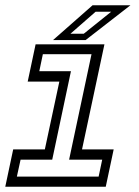

<svg xmlns="http://www.w3.org/2000/svg" viewBox="-28 -708 528 728"><path d="M-8 0 22 -141.5H142L197 -398.5H77L107 -540H368L283 -141.5H403L373 0ZM36 -38.5H346L359.5 -102.5H234L319 -502.5H134.5L121 -438H241L170 -102.5H50ZM173 -556 323 -688H466.5L296.5 -556ZM239 -580H289.5L393.5 -663.5H334.5Z"/></svg>

Font: Tourney Condensed Regular
Style: Italic
Weight: 400
Width: 3
Italic angle: -12°
Designer: Tyler Finck
Foundry: Etcetera Type Co
Version: Version 1.010; ttfautohint (v1.8.3)